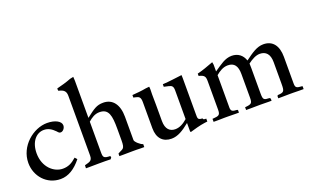

<svg xmlns="http://www.w3.org/2000/svg" viewBox="-82 -1139 2521 1559"><g transform="rotate(-20 1178.0 -359.5)"><path d="M392 -113C352 -77 319 -61 273 -61C197 -61 114 -130 114 -251C114 -351 168 -410 233 -410C269 -410 298 -394 328 -363C340 -349 345 -344 357 -344C376 -344 396 -366 396 -391C396 -426 347 -454 277 -454C157 -454 24 -345 24 -200C24 -86 108 12 228 12C295 12 355 -26 409 -94Z M953 0V-26C935 -28 890 -67 890 -83V-285C890 -389 844 -453 762 -453C705 -453 678 -432 608 -378V-699C608 -712 607 -723 606 -733L577 -727C533 -710 496 -700 452 -689V-676C452 -673 453 -671 454 -668C498 -659 516 -642 516 -602V-86C516 -37 489 -38 450 -26C450 -17 449 -8 449 0H478C505 0 530 -1 562 -1H615C631 -1 646 0 662 0L672 -13L669 -26C612 -27 608 -37 608 -82V-345C637 -371 668 -391 707 -391C787 -391 798 -328 798 -215V-116C798 -34 782 -49 738 -22V0H767C794 0 818 -1 849 -1H887C897 -1 909 0 921 0Z M1505 -45C1484 -45 1480 -46 1476 -58H1465C1437 -62 1438 -74 1438 -108V-419C1438 -428 1437 -437 1437 -446C1384 -440 1328 -431 1269 -428V-406L1309 -397C1336 -391 1346 -381 1346 -346V-99C1312 -69 1278 -50 1240 -50C1194 -50 1160 -79 1160 -150V-292C1160 -322 1159 -351 1159 -380C1159 -394 1160 -408 1160 -422C1160 -433 1159 -441 1158 -447L1128 -444C1086 -436 1045 -433 1007 -430V-408L1026 -404C1055 -398 1067 -388 1067 -347V-121C1067 -34 1113 12 1186 12C1240 12 1288 -18 1346 -65V8C1346 12 1352 14 1352 14C1378 6 1441 -12 1481 -17L1505 -20Z M2330 0V-24L2327 -26C2278 -29 2269 -33 2269 -73V-301C2269 -397 2226 -454 2146 -454C2090 -454 2043 -420 1981 -374C1964 -425 1925 -454 1872 -454C1814 -454 1771 -418 1711 -378V-436C1710 -444 1709 -452 1707 -459C1659 -441 1608 -422 1565 -412V-392C1614 -380 1620 -366 1620 -325V-81C1620 -32 1607 -30 1552 -26V0H1594C1610 0 1626 -1 1645 -1H1674C1702 -1 1721 0 1745 0H1771V-22L1766 -26C1725 -28 1715 -33 1712 -60V-345C1743 -371 1776 -392 1816 -392C1872 -392 1897 -357 1897 -288V-85C1897 -35 1890 -29 1833 -24V0H1874C1899 0 1921 -1 1956 -1C1985 -1 2004 0 2027 0H2053V-19L2045 -26C1996 -28 1989 -31 1989 -87V-305C1989 -320 1988 -333 1988 -345C2022 -371 2059 -391 2092 -391C2145 -391 2176 -358 2176 -289V-101C2176 -35 2170 -29 2116 -26L2111 -19V0H2140C2162 0 2179 -1 2205 -1H2238C2256 -1 2274 0 2290 0Z"/></g></svg>

Font: Sibila
Style: Regular
Weight: 400
Designer: Stefan Peev
Foundry: Context Ltd
Version: Version 1.000